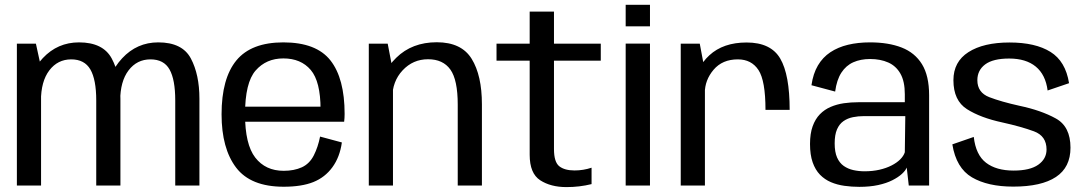

<svg xmlns="http://www.w3.org/2000/svg" viewBox="-20 -775 4540 802"><path d="M50.5 0H151.5V-494L130 -592.5H50.5ZM382 0H483V-362.5Q483 -463 446.8 -530.5Q410.5 -598 310 -598Q220.5 -598 158.8 -532.2Q97 -466.5 97 -379.5L151 -353Q151 -435 186 -481Q221 -527 277.5 -527Q333 -527 357.5 -484.8Q382 -442.5 382 -355.5ZM712 0H813V-362.5Q813 -463.5 777.2 -530.8Q741.5 -598 641 -598Q552 -598 490.2 -531.5Q428.5 -465 428.5 -379.5L482 -353Q482 -435 517 -481Q552 -527 608.5 -527Q664.5 -527 688.2 -484.8Q712 -442.5 712 -355.5Z M1165 5V-61.5Q1089 -61.5 1046.2 -116.8Q1003.5 -172 1003.5 -297.5Q1003.5 -430 1047.8 -480.5Q1092 -531 1163.5 -531Q1237 -531 1278 -482.8Q1319 -434.5 1319 -318.5L1324.5 -329.5H992.5V-266.5H1417.5Q1419.5 -281.5 1419.5 -299Q1419.5 -447.5 1360.2 -522.8Q1301 -598 1163.5 -598Q1029.5 -598 967.5 -522.8Q905.5 -447.5 905.5 -297.5Q905.5 -155 966.2 -75Q1027 5 1165 5ZM1165 -61.5V5Q1240 5 1288.8 -14.5Q1337.5 -34 1368.5 -76.5Q1399.5 -119 1408 -180L1317 -204.5Q1308.5 -161 1290.8 -126Q1273 -91 1240.8 -76.2Q1208.5 -61.5 1165 -61.5Z M1520.5 0H1621.5V-477.5L1599.5 -592.5H1520.5ZM1892 0H1993V-339Q1993 -460 1950.2 -529.2Q1907.5 -598.5 1804.5 -598.5Q1701 -598.5 1635.2 -533.8Q1569.5 -469 1569.5 -396.5L1618.5 -365Q1618.5 -435 1661.8 -481.2Q1705 -527.5 1768 -527.5Q1830.5 -527.5 1861.2 -484.5Q1892 -441.5 1892 -338Z M2346 6.5Q2401 6.5 2451 -6V-74.5Q2416.5 -63 2380 -63Q2338.5 -63 2316.2 -80.5Q2294 -98 2294 -152.5V-521.5H2489.5V-592.5H2294V-726.5H2192.5V-592.5H2054V-521.5H2192.5V-128.5Q2192.5 -50.5 2236.5 -22Q2280.5 6.5 2346 6.5Z M2593.5 0H2695V-593H2593.5ZM2593.5 -755V-665H2695V-755Z M3177.5 -316H3278.5Q3278.5 -463 3239.2 -530.2Q3200 -597.5 3098.5 -597.5Q3001 -597.5 2943 -544Q2885 -490.5 2885 -414.5L2924 -386Q2924 -440.5 2960.8 -483.8Q2997.5 -527 3062 -527Q3119 -527 3148.2 -482.5Q3177.5 -438 3177.5 -316ZM2823.5 0H2924.5V-478L2903 -592.5H2823.5Z M3569.5 5.5Q3613.5 5.5 3648 -2Q3682.5 -9.5 3707.2 -22Q3732 -34.5 3747.2 -48.5Q3762.5 -62.5 3767.5 -75L3776 0H3861V-377Q3861 -458.5 3831.2 -506.8Q3801.5 -555 3746.2 -576.5Q3691 -598 3614 -598Q3564 -598 3522.2 -588Q3480.5 -578 3448.5 -556.8Q3416.5 -535.5 3396.5 -501.5Q3376.5 -467.5 3369.5 -419L3468.5 -392.5Q3475 -441.5 3494.5 -471.5Q3514 -501.5 3544.5 -515Q3575 -528.5 3614.5 -528.5Q3657.5 -528.5 3690.2 -514Q3723 -499.5 3741.2 -467.2Q3759.5 -435 3759.5 -381.5V-348H3566Q3534.5 -348 3505 -343.8Q3475.5 -339.5 3449.8 -328.5Q3424 -317.5 3404.8 -297.8Q3385.5 -278 3374.5 -247.5Q3363.5 -217 3363.5 -173.5Q3363.5 -128.5 3374.5 -97Q3385.5 -65.5 3405.2 -45.2Q3425 -25 3451 -14Q3477 -3 3507.2 1.2Q3537.5 5.5 3569.5 5.5ZM3591.5 -59.5Q3567 -59.5 3544.5 -64.5Q3522 -69.5 3504.2 -82Q3486.5 -94.5 3476.5 -117.2Q3466.5 -140 3466.5 -176Q3466.5 -212 3476.2 -234.5Q3486 -257 3503.2 -269Q3520.5 -281 3542.5 -285.5Q3564.5 -290 3589 -290H3761.5L3759.5 -139Q3754.5 -123.5 3740.2 -109.2Q3726 -95 3704 -83.8Q3682 -72.5 3653.5 -66Q3625 -59.5 3591.5 -59.5Z M4212.5 4.5Q4330 4.5 4390.8 -35.8Q4451.5 -76 4451.5 -158Q4451.5 -246.5 4390.2 -280.2Q4329 -314 4239 -333Q4162 -350 4112.2 -369.2Q4062.5 -388.5 4062.5 -440Q4062.5 -481.5 4095.2 -506Q4128 -530.5 4195.5 -530.5Q4265.5 -530.5 4306.5 -496.8Q4347.5 -463 4356 -397L4445.5 -427.5Q4431 -519 4368 -558.2Q4305 -597.5 4197 -597.5Q4088 -597.5 4025.2 -557.2Q3962.5 -517 3962.5 -440Q3962.5 -355 4019.2 -319Q4076 -283 4167 -263.5Q4246 -246 4298.8 -226.5Q4351.5 -207 4351.5 -150.5Q4351.5 -111.5 4317 -87Q4282.5 -62.5 4214 -62.5Q4141.5 -62.5 4098.8 -95.2Q4056 -128 4047.5 -203L3958 -172Q3974 -73 4040 -34.2Q4106 4.5 4212.5 4.5Z"/></svg>

Font: Anybody UltraCondensed Thin
Style: Regular
Weight: 400
Version: Version 1.111